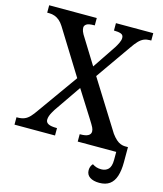

<svg xmlns="http://www.w3.org/2000/svg" viewBox="-131 -810 936 1103"><g transform="rotate(15 337.0 -258.5)"><path d="M564 197Q529 197 508 183Q487 169 487 142Q487 130 491 120Q495 110 502 103Q514 111 526.5 115Q539 119 555 119Q581 119 597 103Q613 87 613 47V-44H671V47Q671 95 660 129Q649 163 625.5 180Q602 197 564 197ZM8 0V-44H14Q38 -44 55 -51Q72 -58 86.5 -73.5Q101 -89 118 -114L287 -351L122 -617Q110 -636 96.5 -647.5Q83 -659 67.5 -664.5Q52 -670 36 -670H23V-714H306V-670H303Q269 -670 257 -661.5Q245 -653 245 -641Q245 -631 249.5 -618.5Q254 -606 270 -582L358 -440L452 -580Q462 -596 469.5 -612Q477 -628 477 -641Q477 -659 461.5 -664.5Q446 -670 423 -670H420V-714H642V-670H633Q614 -670 598.5 -663.5Q583 -657 568 -641.5Q553 -626 534 -598L389 -391L573 -97Q587 -78 600.5 -66Q614 -54 627.5 -49Q641 -44 653 -44H666V0H384V-44H389Q419 -44 434 -52.5Q449 -61 449 -77Q449 -88 443 -100.5Q437 -113 416 -146L318 -301L208 -141Q203 -133 196.5 -121.5Q190 -110 186 -98.5Q182 -87 182 -76Q182 -60 197.5 -52Q213 -44 246 -44H249V0Z"/></g></svg>

Font: ET Text
Style: Regular
Weight: 470
Designer: Monotype Design Team
Foundry: Monotype Imaging Inc.
Version: Version 2.009